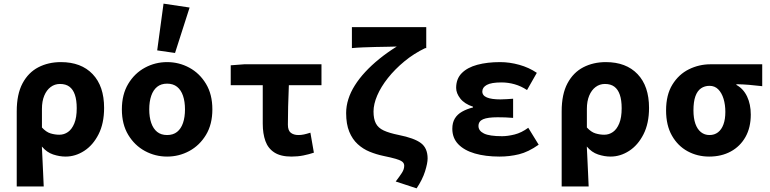

<svg xmlns="http://www.w3.org/2000/svg" viewBox="-20 -850 4240 1057"><path d="M72.1 176.7V-237.2Q72.1 -331.5 104.1 -391.3Q136 -451 191.1 -479.6Q246.2 -508.1 315.4 -508.1Q426.8 -508.1 489.9 -442Q553.1 -376 553.1 -255.9Q553.1 -170.8 522.6 -110.8Q492.1 -50.8 443.6 -19.4Q395.1 12 341.1 12Q307.7 12 272.6 0.4Q237.5 -11.1 210.5 -43.3Q212.3 -5.2 214.1 31.6Q215.8 68.4 217.5 104.3Q219.1 140.2 220.7 176.7ZM306.8 -108.3Q332.9 -108.3 354.4 -123.4Q375.8 -138.4 389.1 -170.7Q402.4 -202.9 402.4 -254.2Q402.4 -298.8 392.2 -328.4Q382.1 -358 362 -372.9Q342 -387.8 310.1 -387.8Q281.4 -387.8 259 -371Q236.5 -354.2 223.7 -323.5Q210.9 -292.8 210.9 -250.6V-148.1Q234.4 -122.6 258.6 -115.5Q282.8 -108.3 306.8 -108.3Z M900 12Q834.5 12 777.8 -18.7Q721 -49.5 686 -107.5Q650.9 -165.6 650.9 -247.9Q650.9 -330.4 686 -388.5Q721 -446.7 777.8 -477.4Q834.5 -508.1 900 -508.1Q965.5 -508.1 1022.2 -477.4Q1079 -446.7 1114 -388.5Q1149.1 -330.4 1149.1 -247.9Q1149.1 -165.6 1114 -107.5Q1079 -49.5 1022.2 -18.7Q965.5 12 900 12ZM900 -106.6Q933.1 -106.6 954.9 -123.9Q976.6 -141.2 987.5 -173.1Q998.4 -205 998.4 -247.9Q998.4 -290.8 987.5 -322.8Q976.6 -354.7 954.9 -372.1Q933.1 -389.5 900 -389.5Q866.9 -389.5 845.2 -372.1Q823.6 -354.7 812.6 -322.8Q801.6 -290.8 801.6 -247.9Q801.6 -205 812.6 -173.1Q823.6 -141.2 845.2 -123.9Q866.9 -106.6 900 -106.6ZM943.6 -558.4 845.4 -572.6 880.3 -830 1023.8 -808.5Z M1584.7 12Q1525.6 12 1490.7 -10.4Q1455.7 -32.9 1441.1 -73.6Q1426.5 -114.3 1426.5 -169.5V-380.8H1250.2V-490.5L1324.4 -496.1H1749.8V-380.8H1570.2Q1567.6 -320.3 1566.2 -263.1Q1564.9 -206 1564.9 -163.5Q1564.9 -131.6 1580.9 -119.1Q1596.9 -106.6 1622.9 -106.6Q1638.6 -106.6 1653.6 -109.9Q1668.6 -113.1 1688.8 -119.6L1708 -9.5Q1681.7 -0.6 1650.6 5.7Q1619.5 12 1584.7 12Z M2273.5 186.9 2158.5 149.2Q2180.3 120.6 2192.8 101.2Q2205.3 81.8 2205.3 62.5Q2205.3 48.9 2194.9 40.5Q2184.5 32.1 2159.7 24.7Q2134.9 17.4 2089.3 8Q2051.4 0 2014.8 -14.9Q1978.2 -29.8 1949.1 -56.6Q1919.9 -83.3 1902.8 -124.9Q1885.6 -166.6 1885.6 -227.9Q1885.6 -265.8 1897.7 -304.1Q1909.8 -342.5 1933.5 -380Q1957.1 -417.5 1990.9 -454Q2024.7 -490.5 2068.2 -525.8Q2111.8 -561.1 2164.1 -593.8Q2145.7 -593 2115.1 -592.6Q2084.6 -592.2 2048.9 -591.4Q2013.3 -590.5 1978.9 -589.2Q1944.6 -587.9 1917.3 -585.2V-700.6H2326.6V-585.2H2320.9Q2258.4 -555.3 2206.1 -512Q2153.8 -468.7 2115.5 -420.4Q2077.2 -372 2056.7 -324.3Q2036.3 -276.6 2036.3 -236.1Q2036.3 -195.6 2049.1 -170.8Q2061.9 -145.9 2092.1 -131.8Q2122.4 -117.6 2174.8 -107Q2260.7 -89.9 2297.4 -62.2Q2334.1 -34.6 2334.1 22.6Q2334.1 48.2 2320 93.4Q2305.8 138.6 2273.5 186.9Z M2730.1 12Q2652.6 12 2593.9 -5.1Q2535.2 -22.3 2502.6 -56.4Q2470.1 -90.4 2470.1 -141.2Q2470.1 -174.8 2484 -197.7Q2497.9 -220.6 2523.8 -235.2Q2549.6 -249.9 2584 -258.6V-262.6Q2537.4 -277.9 2514.3 -307.2Q2491.2 -336.6 2491.2 -366.3Q2491.2 -416.3 2522.2 -447.5Q2553.1 -478.7 2607.8 -493.4Q2662.6 -508.1 2732.9 -508.1Q2785.5 -508.1 2838.8 -493.2Q2892.2 -478.3 2935.3 -449L2881.4 -354.3Q2848.7 -376 2813.1 -386.1Q2777.5 -396.2 2740.7 -396.2Q2684.8 -396.2 2660 -382.6Q2635.2 -369 2635.2 -346.2Q2635.2 -324 2660.6 -313.4Q2685.9 -302.8 2735.1 -302.8Q2751.3 -302.8 2769.4 -304.1Q2787.5 -305.5 2804.8 -306.5V-201Q2783.1 -203 2761.3 -203.7Q2739.6 -204.4 2719.4 -204.4Q2665.3 -204.4 2639.7 -193.6Q2614.1 -182.7 2614.1 -156.2Q2614.1 -129.9 2644.3 -115Q2674.5 -100.2 2744.2 -100.2Q2774.7 -100.2 2812.8 -109.6Q2850.9 -119.1 2888.2 -146.6L2945.5 -53.4Q2888.9 -13.4 2837.3 -0.7Q2785.6 12 2730.1 12Z M3072.1 176.7V-237.2Q3072.1 -331.5 3104.1 -391.3Q3136 -451 3191.1 -479.6Q3246.2 -508.1 3315.4 -508.1Q3426.8 -508.1 3489.9 -442Q3553.1 -376 3553.1 -255.9Q3553.1 -170.8 3522.6 -110.8Q3492.1 -50.8 3443.6 -19.4Q3395.1 12 3341.1 12Q3307.7 12 3272.6 0.4Q3237.5 -11.1 3210.5 -43.3Q3212.3 -5.2 3214.1 31.6Q3215.8 68.4 3217.5 104.3Q3219.1 140.2 3220.7 176.7ZM3306.8 -108.3Q3332.9 -108.3 3354.4 -123.4Q3375.8 -138.4 3389.1 -170.7Q3402.4 -202.9 3402.4 -254.2Q3402.4 -298.8 3392.2 -328.4Q3382.1 -358 3362 -372.9Q3342 -387.8 3310.1 -387.8Q3281.4 -387.8 3259 -371Q3236.5 -354.2 3223.7 -323.5Q3210.9 -292.8 3210.9 -250.6V-148.1Q3234.4 -122.6 3258.6 -115.5Q3282.8 -108.3 3306.8 -108.3Z M3884.1 12Q3819.3 12 3765.4 -17.3Q3711.4 -46.6 3679.2 -103.3Q3646.9 -159.9 3646.9 -242.2Q3646.9 -328.1 3681.8 -384.5Q3716.7 -441 3772.7 -468.6Q3828.8 -496.1 3891.1 -496.1H4176.2V-375.5Q4135.7 -380.1 4104.5 -382.9Q4073.3 -385.6 4034.3 -386.4V-382.4Q4072.6 -361.5 4092.9 -318.6Q4113.2 -275.7 4113.2 -219.2Q4113.2 -147.6 4084 -95.9Q4054.8 -44.2 4003.2 -16.1Q3951.5 12 3884.1 12ZM3885.8 -106.6Q3913.4 -106.6 3932.8 -121.7Q3952.3 -136.7 3962.7 -165.1Q3973.2 -193.5 3973.2 -234Q3973.2 -273.5 3963.3 -306.1Q3953.3 -338.7 3934.1 -358.1Q3914.8 -377.5 3886.1 -377.5Q3859.3 -377.5 3839.2 -363.7Q3819.1 -349.9 3808.3 -320Q3797.6 -290.2 3797.6 -242.2Q3797.6 -199.3 3808.2 -168.8Q3818.9 -138.4 3838.9 -122.5Q3859 -106.6 3885.8 -106.6Z"/></svg>

Font: Source Code Pro ExtraLight
Style: Regular
Weight: 200
Monospace: yes
Designer: Paul D. Hunt, Teo Tuominen
Foundry: Adobe
Version: Version 1.026;hotconv 1.1.0;makeotfexe 2.6.0